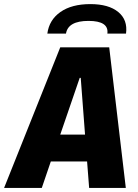

<svg xmlns="http://www.w3.org/2000/svg" viewBox="-53 -917 673 937"><path d="M-33 0 241 -686H480L561 0H382L372 -129H195L151 0ZM362 -260 341 -537H336L241 -260ZM178 -753Q187 -820 242 -858.5Q297 -897 388 -897Q477 -897 524 -858.5Q571 -820 562 -753H471Q475 -784 452 -799.5Q429 -815 379 -815Q329 -815 301.5 -799.5Q274 -784 269 -753Z"/></svg>

Font: Chivo Mono Medium ExtraBold
Style: Italic
Weight: 800
Italic angle: -8.05°
Monospace: yes
Version: Version 1.008